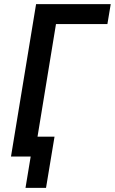

<svg xmlns="http://www.w3.org/2000/svg" viewBox="-20 -755 554 926"><path d="M103 151 128 0H33L154 -735H514L498 -639H250L161 -96H243L202 151Z"/></svg>

Font: Iosevka
Style: Bold Italic
Weight: 700
Italic angle: -9°
Monospace: yes
Designer: Belleve Invis
Foundry: Belleve Invis
Version: Version 32.5.0; ttfautohint (v1.8.4)